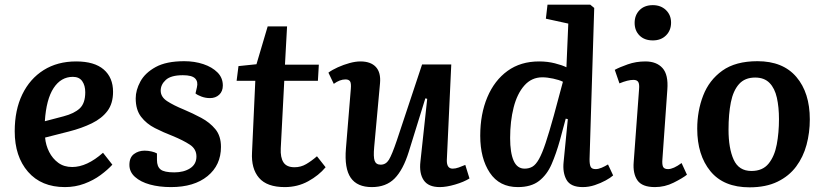

<svg xmlns="http://www.w3.org/2000/svg" viewBox="-20 -787 3531 822"><path d="M306 -524Q384 -524 424 -489.5Q464 -455 464 -394Q464 -344 440 -312Q416 -280 373 -259Q330 -238 275 -224L173 -198Q176 -165 190.5 -136.5Q205 -108 229.5 -90Q254 -72 289 -72Q352 -72 421 -133L461 -82Q441 -60 410.5 -37.5Q380 -15 341 -0.5Q302 14 258 14Q157 14 100 -51.5Q43 -117 43 -225Q43 -316 75.5 -383Q108 -450 167 -487Q226 -524 306 -524ZM345 -392Q345 -421 332 -439.5Q319 -458 292 -458Q241 -458 209.5 -410Q178 -362 172 -268L252 -289Q298 -301 321.5 -323Q345 -345 345 -392Z M726 -49Q767 -49 794 -66.5Q821 -84 821 -117Q821 -149 793 -167.5Q765 -186 719 -205Q680 -220 643.5 -238.5Q607 -257 584 -287Q561 -317 561 -366Q561 -401 581 -438Q601 -475 646.5 -500Q692 -525 769 -525Q813 -525 850.5 -512.5Q888 -500 911 -477Q934 -454 934 -421Q934 -396 918.5 -381.5Q903 -367 879 -367Q860 -367 842.5 -373.5Q825 -380 817 -387L823 -413Q829 -437 815.5 -451Q802 -465 763 -465Q712 -465 690 -445Q668 -425 668 -399Q668 -372 695.5 -354Q723 -336 767 -318Q805 -302 841.5 -282.5Q878 -263 902 -234Q926 -205 926 -158Q926 -80 868.5 -33Q811 14 712 14Q662 14 622 3Q582 -8 558 -29.5Q534 -51 534 -81Q534 -113 553.5 -127.5Q573 -142 599 -142Q614 -142 629 -138.5Q644 -135 652 -130V-102Q652 -74 667.5 -61.5Q683 -49 726 -49Z M1001 -504 1078 -512 1126 -674H1209L1200 -510H1345L1341 -441H1197L1182 -152Q1180 -113 1193.5 -92Q1207 -71 1241 -71Q1268 -71 1291 -84.5Q1314 -98 1337 -118L1374 -71Q1345 -36 1299.5 -11Q1254 14 1199 14Q1123 14 1089 -25.5Q1055 -65 1059 -135L1073 -441H993Z M1386 -476Q1402 -488 1426.5 -499Q1451 -510 1476.5 -517Q1502 -524 1523 -524Q1567 -524 1589 -500.5Q1611 -477 1607 -431L1582 -158Q1578 -115 1584 -98.5Q1590 -82 1610 -82Q1632 -82 1645 -103Q1658 -124 1679 -186L1787 -511H1912L1893 -102Q1892 -65 1918 -65Q1930 -65 1944 -70Q1958 -75 1972 -81L1990 -23Q1966 -8 1928.5 3Q1891 14 1863 14Q1814 14 1794 -15.5Q1774 -45 1780 -96L1809 -364L1801 -366L1730 -137Q1706 -60 1669.5 -23Q1633 14 1572 14Q1509 14 1481.5 -26Q1454 -66 1461 -151L1482 -407Q1484 -431 1478.5 -439Q1473 -447 1459 -447Q1435 -447 1409 -428Z M2504 -105Q2504 -82 2509 -72.5Q2514 -63 2530 -63Q2542 -63 2556 -69Q2570 -75 2583 -83L2605 -36Q2594 -26 2573 -14.5Q2552 -3 2526.5 5.5Q2501 14 2475 14Q2423 14 2405.5 -17Q2388 -48 2393 -94L2411 -277L2402 -279L2377 -186Q2361 -129 2341.5 -84Q2322 -39 2288 -12.5Q2254 14 2197 14Q2118 14 2077 -47.5Q2036 -109 2036 -206Q2036 -299 2066.5 -371Q2097 -443 2153 -483.5Q2209 -524 2288 -524Q2324 -524 2355.5 -516Q2387 -508 2405 -499L2413 -686L2317 -707L2324 -767H2507L2524 -753ZM2226 -65Q2245 -65 2259.5 -73.5Q2274 -82 2287.5 -106Q2301 -130 2316 -175Q2331 -220 2351 -292L2390 -437Q2374 -445 2348 -450.5Q2322 -456 2302 -456Q2256 -456 2225 -421Q2194 -386 2179 -327Q2164 -268 2164 -196Q2164 -133 2179 -99Q2194 -65 2226 -65Z M2697 -689Q2697 -722 2718 -743.5Q2739 -765 2775 -765Q2809 -765 2831 -744Q2853 -723 2853 -690Q2853 -657 2831.5 -635.5Q2810 -614 2775 -614Q2739 -614 2718 -635Q2697 -656 2697 -689ZM2716 -405Q2718 -427 2712.5 -436Q2707 -445 2692 -445Q2668 -445 2632 -430L2612 -488Q2632 -499 2667.5 -511.5Q2703 -524 2743 -524Q2791 -524 2816.5 -495.5Q2842 -467 2837 -403L2816 -106Q2814 -84 2818.5 -73.5Q2823 -63 2840 -63Q2863 -63 2898 -89L2921 -39Q2902 -24 2864 -5Q2826 14 2784 14Q2729 14 2709 -15Q2689 -44 2693 -93Z M3189 15Q3078 15 3021.5 -54Q2965 -123 2965 -236Q2965 -312 2990.5 -378Q3016 -444 3072.5 -484.5Q3129 -525 3223 -525Q3332 -525 3389.5 -457.5Q3447 -390 3447 -276Q3447 -219 3433 -167Q3419 -115 3388.5 -74Q3358 -33 3308.5 -9Q3259 15 3189 15ZM3197 -55Q3245 -55 3270.5 -86.5Q3296 -118 3305.5 -168.5Q3315 -219 3315 -277Q3315 -328 3306 -368.5Q3297 -409 3274.5 -432Q3252 -455 3213 -455Q3169 -455 3144 -427Q3119 -399 3109 -349Q3099 -299 3099 -232Q3099 -152 3121 -103.5Q3143 -55 3197 -55Z"/></svg>

Font: Literata 12pt SemiBold
Style: Italic
Weight: 600
Italic angle: -2°
Designer: Latin by Veronika Burian and Jose Scaglione. Greek by Irene Vlachou. Cyrillic by Vera Evstafieva
Foundry: TypeTogether
Version: Version 3.002